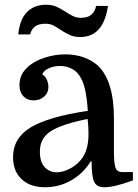

<svg xmlns="http://www.w3.org/2000/svg" viewBox="-20 -779 581 809"><path d="M35 -117Q35 -197 109 -242Q183 -287 350 -312Q346 -368 339 -399Q332 -430 321 -450Q308 -475 285 -488Q262 -501 233 -501Q207 -501 186 -491.5Q165 -482 158 -466Q172 -457 178 -441.5Q184 -426 184 -413Q184 -388 166 -372Q148 -356 121 -356Q95 -356 78.5 -373.5Q62 -391 62 -420Q62 -462 91 -491Q120 -520 165 -535Q210 -550 255 -550Q298 -550 333.5 -537Q369 -524 393 -502Q460 -437 460 -281V-141Q460 -92 466.5 -73Q473 -54 495 -54H540V-19Q462 10 419 10Q388 10 377 -12.5Q366 -35 366 -99H362Q331 -48 280 -19Q229 10 170 10Q107 10 71 -24Q35 -58 35 -117ZM219 -53Q244 -53 273 -67.5Q302 -82 322 -107Q337 -125 345 -152Q353 -179 353 -216Q353 -231 352 -247Q351 -263 349 -278Q272 -262 228.5 -244Q185 -226 166.5 -201Q148 -176 148 -140Q148 -97 168 -75Q188 -53 219 -53ZM57 -634Q63 -697 93.5 -728Q124 -759 174 -759Q200 -759 218.5 -750.5Q237 -742 253 -731.5Q269 -721 285 -712.5Q301 -704 320 -704Q350 -704 365 -717Q380 -730 385 -754H435Q416 -623 318 -623Q293 -623 274 -631.5Q255 -640 239 -651Q223 -662 207.5 -670.5Q192 -679 172 -679Q142 -679 127 -667Q112 -655 107 -634Z"/></svg>

Font: Domine Medium
Style: Regular
Weight: 500
Designer: Pablo Impallari, Rodrigo Fuenzalida, Brenda Gallo
Foundry: Pablo Impallari, Rodrigo Fuenzalida, Brenda Gallo
Version: Version 2.000